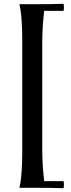

<svg xmlns="http://www.w3.org/2000/svg" viewBox="-20 -822 371 1009"><path d="M202 -590Q202 -635 204.5 -677.5Q207 -720 212 -765H314Q318 -784 314 -802Q285 -801 254.5 -800.5Q224 -800 182.5 -800Q141 -800 82 -800Q88 -775 91.5 -739.5Q95 -704 96 -668Q97 -632 97 -607V-28Q97 -3 96 32.5Q95 68 91.5 104Q88 140 82 165Q141 165 182.5 165Q224 165 254.5 165.5Q285 166 314 167Q318 148 314 130H212Q207 85 204.5 42.5Q202 0 202 -45Z"/></svg>

Font: Poltawski Nowy SemiBold
Style: Regular
Weight: 600
Version: Version 1.001;gftools[0.9.25]